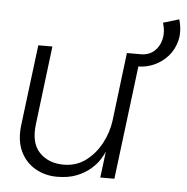

<svg xmlns="http://www.w3.org/2000/svg" viewBox="-49 -699 740 760"><g transform="rotate(5 320.5 -319.5)"><path d="M487 -451 493 -500Q525 -500 546 -518.5Q567 -537 574 -567Q581 -597 570 -632L633 -651Q646 -605 637 -568Q628 -531 605 -505Q582 -479 551 -465Q520 -451 487 -451ZM494 -500 432 0H376L389 -104Q384 -91 371.5 -71.5Q359 -52 337 -33Q315 -14 282.5 -1Q250 12 205 12Q157 12 118 -10.5Q79 -33 59 -75.5Q39 -118 46 -178L86 -500H142L104 -190Q94 -114 130 -76Q166 -38 227 -38Q277 -38 314.5 -66Q352 -94 375.5 -138Q399 -182 405 -230L438 -500Z"/></g></svg>

Font: Inclusive Sans Light
Style: Italic
Weight: 300
Italic angle: -7°
Designer: Olivia King
Foundry: Olivia King
Version: Version 2.004